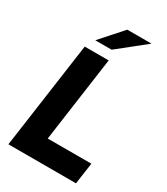

<svg xmlns="http://www.w3.org/2000/svg" viewBox="-218 -995 947 1090"><g transform="rotate(30 255.0 -450.5)"><path d="M24 0 122 -697H279L201 -140H487L467 0ZM156 -758 283 -901H442L263 -758Z"/></g></svg>

Font: Hanken Grotesk Black
Style: Italic
Weight: 900
Italic angle: -8°
Designer: Alfredo Marco Pradil
Foundry: Hanken Design Co.
Version: Version 3.013